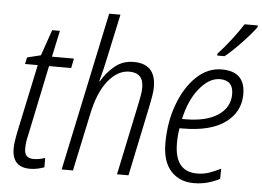

<svg xmlns="http://www.w3.org/2000/svg" viewBox="-53 -836 1252 916"><g transform="rotate(5 572.5 -378.0)"><path d="M122 10Q141 10 158.5 6Q176 2 190 -3V-48Q162 -38 135 -38Q89 -38 91 -87Q91 -115 100 -151L170 -486H276L285 -532H180L207 -658H170L127 -534L62 -518L55 -486H116L45 -152Q41 -132 38.5 -113.5Q36 -95 36 -80Q36 10 122 10Z M273 0H327L385 -272Q407 -380 453 -436.5Q499 -493 554 -493Q622 -493 622 -423Q622 -404 618 -382.5Q614 -361 609 -337L538 0H593L663 -334Q668 -359 672.5 -384.5Q677 -410 677 -430Q677 -541 571 -541Q518 -541 479.5 -508.5Q441 -476 418 -435H415Q423 -464 430 -493Q437 -522 443 -551L488 -760H434Z M906 10Q943 10 974 1Q1005 -8 1030 -21L1031 -70Q1003 -56 976 -46.5Q949 -37 918 -37Q810 -37 810 -173Q810 -214 816 -245H831Q964 -245 1034.5 -296.5Q1105 -348 1105 -433Q1105 -542 993 -542Q925 -542 871 -490Q817 -438 786 -353Q755 -268 755 -169Q755 -80 796.5 -35Q838 10 906 10ZM824 -290Q844 -382 890.5 -438.5Q937 -495 988 -495Q1052 -495 1052 -429Q1052 -365 996 -327.5Q940 -290 839 -290ZM965 -606H1000Q1034 -633 1078.5 -680Q1123 -727 1145 -758V-766H1082Q1062 -734 1029.5 -691.5Q997 -649 965 -615Z"/></g></svg>

Font: Noto Sans Display SemiCondensed Light
Style: Italic
Weight: 300
Width: 4
Italic angle: -12°
Designer: Monotype Design Team
Foundry: Monotype Imaging Inc.
Version: Version 1.900